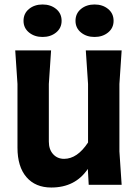

<svg xmlns="http://www.w3.org/2000/svg" viewBox="-20 -825 618 857"><path d="M513 -149 523 0H376L372 -71Q316 12 209 12Q138 12 98 -34.5Q58 -81 58 -166V-450L48 -600H208L198 -450V-193Q198 -158 217 -137Q236 -116 266 -116Q325 -116 373 -189V-450L363 -600H523L513 -450ZM85 -732Q85 -765 109.5 -785Q134 -805 170 -805Q206 -805 230.5 -785Q255 -765 255 -732Q255 -700 230.5 -680Q206 -660 170 -660Q134 -660 109.5 -680Q85 -700 85 -732ZM317 -732Q317 -765 341.5 -785Q366 -805 402 -805Q438 -805 462.5 -785Q487 -765 487 -732Q487 -700 462.5 -680Q438 -660 402 -660Q366 -660 341.5 -680Q317 -700 317 -732Z"/></svg>

Font: Farro
Style: Bold
Weight: 700
Designer: Aceler Chua
Foundry: Grayscale Limited
Version: Version 1.101